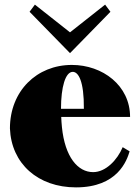

<svg xmlns="http://www.w3.org/2000/svg" viewBox="-20 -796 605 831"><path d="M309 15C489 15 529 -101 541 -141L511 -159C488 -104 438 -51 383 -51C317 -51 261 -116 248 -246C247 -261 245 -276 245 -290H543C543 -426 424 -515 291 -515C139 -515 23 -402 23 -240C29 -88 144 15 309 15ZM108 -745 283 -566 458 -745 435 -776 283 -656 131 -776ZM244 -325C244 -419 263 -485 295 -485C319 -485 344 -446 343 -325Z"/></svg>

Font: Sprat Condensed Black
Style: Regular
Weight: 900
Designer: Ethan Nakache
Foundry: Collletttivo
Version: Version 2.000;Glyphs 3.2 (3217)